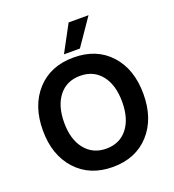

<svg xmlns="http://www.w3.org/2000/svg" viewBox="-158 -1014 1038 1143"><g transform="rotate(-20 361.5 -442.5)"><path d="M417 -723H316L407 -892H533ZM361.5 -570Q276 -570 227 -508Q178 -446 178 -339.5Q178 -233 228 -171Q278 -109 362.5 -109Q447 -109 496 -170.5Q545 -232 545 -339Q545 -446 496 -508Q447 -570 361.5 -570ZM362 -686Q508 -686 594 -591.5Q680 -497 680 -340Q680 -183 593.5 -88Q507 7 362 7Q217 7 130 -88Q43 -183 43 -339.5Q43 -496 129.5 -591Q216 -686 362 -686Z"/></g></svg>

Font: Hind Guntur SemiBold
Style: Regular
Weight: 600
Designer: Manushi Parikh, Hitesh Malaviya
Foundry: Indian Type Foundry
Version: Version 1.000;PS 1.0;hotconv 1.0.86;makeotf.lib2.5.63406; tt